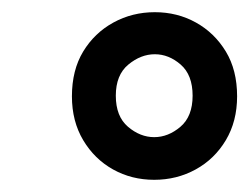

<svg xmlns="http://www.w3.org/2000/svg" viewBox="-20 -732 409 315"><path d="M233 -437Q196 -437 165.5 -454Q135 -471 116.5 -502Q98 -533 98 -574Q98 -617 116.5 -647.5Q135 -678 166 -695Q197 -712 234 -712Q271 -712 301.5 -695Q332 -678 350.5 -647.5Q369 -617 369 -574Q369 -533 350.5 -502Q332 -471 301 -454Q270 -437 233 -437ZM233 -507Q256 -507 276 -524Q296 -541 296 -575Q296 -609 276.5 -626Q257 -643 234 -643Q211 -643 190.5 -626Q170 -609 170 -575Q170 -541 190 -524Q210 -507 233 -507Z"/></svg>

Font: DM Sans Medium
Style: Italic
Weight: 500
Italic angle: -10°
Designer: Colophon Foundry, Jonny Pinhorn
Foundry: Colophon Foundry
Version: Version 4.004;gftools[0.9.30]